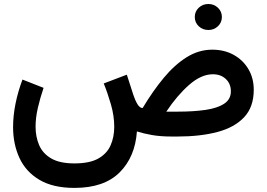

<svg xmlns="http://www.w3.org/2000/svg" viewBox="-20 -667 1303 938"><path d="M931.6 -584Q931.6 -610.8 950.9 -629.2Q970.2 -647.5 998 -647.5Q1025.4 -647.5 1044.7 -629.2Q1064 -610.8 1064 -584Q1064 -557.1 1044.7 -538.8Q1025.4 -520.5 998 -520.5Q970.2 -520.5 950.9 -538.8Q931.6 -557.1 931.6 -584ZM343.8 251Q238.8 251 172.4 211.4Q106 171.9 75 104.5Q43.9 37.1 43.9 -45.9Q43.9 -101.6 55.9 -160.9Q67.9 -220.2 89.8 -278.3L192.9 -237.8Q176.3 -189 165 -140.4Q153.8 -91.8 153.8 -48.3Q153.8 1 171.1 41.7Q188.5 82.5 230 106.9Q271.5 131.3 343.8 131.3Q418.5 131.3 460.7 107.2Q502.9 83 520.5 42.5Q538.1 2 538.1 -46.9Q538.1 -101.6 521.7 -157.7Q505.4 -213.9 486.8 -259.3L599.6 -302.2L630.9 -205.1Q639.6 -178.2 651.1 -158.7Q662.6 -139.2 676.8 -139.2Q726.6 -222.2 779.8 -286.4Q833 -350.6 892.1 -387.5Q951.2 -424.3 1016.6 -424.3Q1076.2 -424.3 1121.8 -398.9Q1167.5 -373.5 1193.6 -329.3Q1219.7 -285.2 1219.7 -228.5Q1219.7 -144.5 1172.9 -94.5Q1126 -44.4 1042.2 -22.2Q958.5 0 846.7 0H820.8Q763.7 0 722.4 -7.3Q681.2 -14.6 648.9 -24.9Q640.1 100.1 564.2 175.5Q488.3 251 343.8 251ZM1020 -304.2Q962.9 -304.2 903.8 -252.2Q844.7 -200.2 792.5 -121.6H849.6Q925.8 -121.6 984.1 -130.1Q1042.5 -138.7 1075.2 -160.4Q1107.9 -182.1 1107.9 -220.7Q1107.9 -257.8 1083.3 -281Q1058.6 -304.2 1020 -304.2Z"/></svg>

Font: Vazirmatn RD UI FD SemiBold
Style: Regular
Weight: 600
Designer: Saber Rastikerdar
Foundry: Saber Rastikerdar
Version: Version 33.003